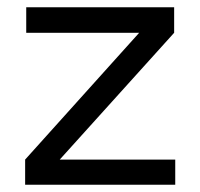

<svg xmlns="http://www.w3.org/2000/svg" viewBox="-20 -507 550 527"><path d="M461 -69H144L458 -417V-487H52V-417H362L49 -69V0H461Z"/></svg>

Font: SnT
Style: Regular
Weight: 400
Designer: Natanael Gama
Version: Version 1.001;PS 001.001;hotconv 1.0.70;makeotf.lib2.5.58329